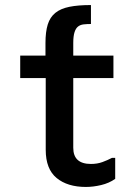

<svg xmlns="http://www.w3.org/2000/svg" viewBox="-20 -746 540 760"><path d="M436 -121V-38Q412 -21 380.5 -13.5Q349 -6 320 -6Q247 -6 204 -41.5Q161 -77 161 -153V-437H60V-526H160V-576Q160 -620 169 -649Q178 -678 199 -695Q220 -712 254.5 -719Q289 -726 340 -726V-651Q324 -651 311 -649.5Q298 -648 289 -641Q280 -634 275 -618.5Q270 -603 270 -576V-526H429V-437H270V-161Q270 -97 340 -97Q365 -97 385.5 -104.5Q406 -112 423 -121Z"/></svg>

Font: D2Coding ligature
Style: Bold
Weight: 700
Monospace: yes
Designer: Yong-Rak Park; Jeong-Hwan Yoon; Sang-Min Lee;
Foundry: NHN Corporation
Version: Version 1.3.2; Build 20180524